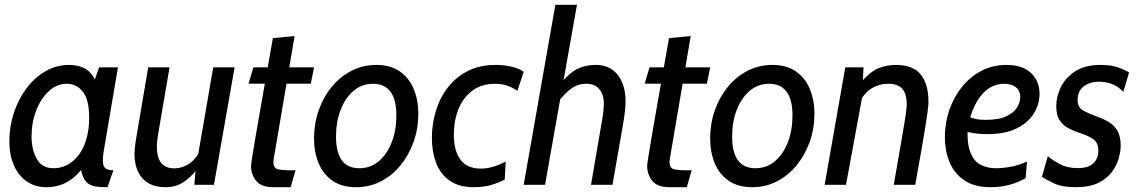

<svg xmlns="http://www.w3.org/2000/svg" viewBox="-20 -770 4744 800"><path d="M173 10Q126 10 91.5 -14Q57 -38 38 -81Q19 -124 19 -182Q19 -242.5 37.5 -299Q56 -355.5 89.5 -400.8Q123 -446 168.8 -472.8Q214.5 -499.5 268 -499.5Q293 -499.5 317 -492Q341 -484.5 360 -462.8Q379 -441 388.5 -399L360.5 -397.5L393 -489.5H471.5L412.5 -142Q408.5 -118.5 408.5 -102Q408.5 -78.5 418.5 -69.5Q428.5 -60.5 452.5 -60.5L428 10Q402 10 381.5 7.5Q361 5 346.2 -6Q331.5 -17 323 -41.5Q314.5 -66 312.5 -110.5L336 -87.5Q316 -56 291.5 -34.2Q267 -12.5 237.5 -1.2Q208 10 173 10ZM203.5 -69Q233.5 -69 260 -82.8Q286.5 -96.5 307.2 -123.5Q328 -150.5 339.8 -190Q351.5 -229.5 351.5 -280.5Q351.5 -354.5 325.2 -387.8Q299 -421 258 -421Q217 -421 183.8 -390.5Q150.5 -360 131 -310Q111.5 -260 111.5 -201.5Q111.5 -146.5 133.2 -107.8Q155 -69 203.5 -69Z M670 10Q607.5 10 574 -26.5Q540.5 -63 540.5 -129.5Q540.5 -141 542.5 -159.2Q544.5 -177.5 548.5 -200.5L597.5 -489.5H686.5L639.5 -215Q637 -199.5 635.2 -184.8Q633.5 -170 633.5 -159Q633.5 -68.5 706 -68.5Q735.5 -68.5 762.5 -84.2Q789.5 -100 809.5 -133.5L798 -61Q773.5 -30 742.5 -10Q711.5 10 670 10ZM790 0 795 -64.5 868.5 -489.5H957.5L871.5 0Z M1119 10Q1068 10 1047 -16.8Q1026 -43.5 1026 -79Q1026 -82 1027 -90.2Q1028 -98.5 1032.2 -124.8Q1036.5 -151 1046 -207Q1055.5 -263 1072.8 -360.8Q1090 -458.5 1117 -611L1207.5 -620L1119 -99.5Q1118.5 -71.5 1134.2 -66Q1150 -60.5 1187.5 -60.5H1211.5L1191 10ZM1015.5 -421.5 1036 -489.5H1288.5L1275 -421.5Z M1463.5 10Q1404.5 10 1365.8 -16.8Q1327 -43.5 1307.8 -89.5Q1288.5 -135.5 1288.5 -193Q1288.5 -254.5 1307.8 -309.8Q1327 -365 1362 -407.8Q1397 -450.5 1444.5 -475Q1492 -499.5 1548 -499.5Q1607 -499.5 1645.8 -472.5Q1684.5 -445.5 1703.8 -399.2Q1723 -353 1723 -295.5Q1723 -234.5 1703.5 -179.5Q1684 -124.5 1649.2 -81.8Q1614.5 -39 1567 -14.5Q1519.5 10 1463.5 10ZM1477 -69Q1523.5 -69 1558.2 -98.2Q1593 -127.5 1612.2 -177.5Q1631.5 -227.5 1631.5 -289Q1631.5 -355.5 1606.8 -388.2Q1582 -421 1534.5 -421Q1488 -421 1453.2 -391.5Q1418.5 -362 1399.2 -312.2Q1380 -262.5 1380 -201Q1380 -135.5 1404.2 -102.2Q1428.5 -69 1477 -69Z M1955 10Q1892 10 1853.2 -17.5Q1814.5 -45 1797 -91.5Q1779.5 -138 1779.5 -195Q1779.5 -254.5 1796.5 -309.2Q1813.5 -364 1847.2 -407Q1881 -450 1930.5 -474.8Q1980 -499.5 2044.5 -499.5Q2081 -499.5 2112 -492Q2143 -484.5 2162 -471L2136 -391.5Q2115 -406 2091.8 -413.5Q2068.5 -421 2043.5 -421Q1987 -421 1948.5 -392.5Q1910 -364 1890.5 -315.8Q1871 -267.5 1871 -208.5Q1871 -142 1898.5 -104.8Q1926 -67.5 1984 -67.5Q2032 -67.5 2087 -97L2083 -22Q2061 -10 2029 0Q1997 10 1955 10Z M2162 0 2294 -750H2384L2251 0ZM2442.5 0 2484.5 -245Q2490 -275 2493 -297.5Q2496 -320 2496 -338Q2496 -376.5 2477 -398.8Q2458 -421 2423.5 -421Q2388 -421 2360.5 -401Q2333 -381 2308.5 -349L2322.5 -429Q2354 -467.5 2387 -483.5Q2420 -499.5 2461 -499.5Q2504 -499.5 2531.8 -479.2Q2559.5 -459 2573 -425Q2586.5 -391 2586.5 -350Q2586.5 -332 2583.8 -305.8Q2581 -279.5 2575 -246L2532 0Z M2769.5 10Q2718.5 10 2697.5 -16.8Q2676.5 -43.5 2676.5 -79Q2676.5 -82 2677.5 -90.2Q2678.5 -98.5 2682.8 -124.8Q2687 -151 2696.5 -207Q2706 -263 2723.2 -360.8Q2740.5 -458.5 2767.5 -611L2858 -620L2769.5 -99.5Q2769 -71.5 2784.8 -66Q2800.5 -60.5 2838 -60.5H2862L2841.5 10ZM2666 -421.5 2686.5 -489.5H2939L2925.5 -421.5Z M3114 10Q3055 10 3016.2 -16.8Q2977.5 -43.5 2958.2 -89.5Q2939 -135.5 2939 -193Q2939 -254.5 2958.2 -309.8Q2977.5 -365 3012.5 -407.8Q3047.5 -450.5 3095 -475Q3142.5 -499.5 3198.5 -499.5Q3257.5 -499.5 3296.2 -472.5Q3335 -445.5 3354.2 -399.2Q3373.5 -353 3373.5 -295.5Q3373.5 -234.5 3354 -179.5Q3334.5 -124.5 3299.8 -81.8Q3265 -39 3217.5 -14.5Q3170 10 3114 10ZM3127.5 -69Q3174 -69 3208.8 -98.2Q3243.5 -127.5 3262.8 -177.5Q3282 -227.5 3282 -289Q3282 -355.5 3257.2 -388.2Q3232.5 -421 3185 -421Q3138.5 -421 3103.8 -391.5Q3069 -362 3049.8 -312.2Q3030.5 -262.5 3030.5 -201Q3030.5 -135.5 3054.8 -102.2Q3079 -69 3127.5 -69Z M3416 0 3502 -489.5H3578L3571.5 -361L3505 0ZM3704 0Q3719.5 -88.5 3729.5 -146.5Q3739.5 -204.5 3745.5 -239.5Q3751.5 -274.5 3754 -293Q3756.5 -311.5 3757.2 -320Q3758 -328.5 3758 -334Q3758 -379 3739.5 -400Q3721 -421 3681 -421Q3646 -421 3615.2 -403.8Q3584.5 -386.5 3563.5 -348L3568.5 -428.5Q3606.5 -472 3640.8 -485.8Q3675 -499.5 3712 -499.5Q3784.5 -499.5 3816.5 -459.5Q3848.5 -419.5 3848.5 -347Q3848.5 -339.5 3847.8 -329.2Q3847 -319 3844.2 -299Q3841.5 -279 3835.8 -242.8Q3830 -206.5 3819.8 -147.8Q3809.5 -89 3793.5 0Z M4005 -287.5Q4024.5 -279.5 4042.8 -275Q4061 -270.5 4085.5 -270.5Q4142 -270.5 4173.8 -285.8Q4205.5 -301 4218.2 -323Q4231 -345 4231 -365Q4231 -385 4221.8 -397.2Q4212.5 -409.5 4197 -415.2Q4181.5 -421 4164.5 -421Q4132 -421 4103.5 -404Q4075 -387 4052.2 -350Q4029.5 -313 4014.5 -253L4013 -251.5Q4007.5 -179 4021.8 -139.2Q4036 -99.5 4064.5 -84.2Q4093 -69 4129 -69Q4158 -69 4193 -75.5Q4228 -82 4259 -97L4253.5 -28Q4226.5 -11.5 4189 -0.8Q4151.5 10 4106 10Q4041.5 10 3999.5 -17.8Q3957.5 -45.5 3937.2 -92.8Q3917 -140 3917 -198.5Q3917 -257.5 3935.5 -311.5Q3954 -365.5 3988.2 -408Q4022.5 -450.5 4069.5 -475Q4116.5 -499.5 4173.5 -499.5Q4241 -499.5 4276.2 -465.5Q4311.5 -431.5 4311.5 -377.5Q4311.5 -350.5 4300 -321.2Q4288.5 -292 4263 -267Q4237.5 -242 4195.8 -226.5Q4154 -211 4093.5 -211Q4066 -211 4039.5 -214.8Q4013 -218.5 3997 -225Z M4462.5 10Q4406 10 4371.8 -6Q4337.5 -22 4321.5 -33.5L4346 -119.5Q4361 -105.5 4393.5 -87.5Q4426 -69.5 4471 -69.5Q4514.5 -69.5 4535.5 -89.5Q4556.5 -109.5 4556.5 -141Q4556.5 -176 4535 -190.2Q4513.5 -204.5 4488.5 -212.5Q4462 -221 4437.2 -232.8Q4412.5 -244.5 4396.8 -266.5Q4381 -288.5 4381 -328.5Q4381 -366.5 4399.8 -406Q4418.5 -445.5 4459.2 -472.5Q4500 -499.5 4566.5 -499.5Q4609.5 -499.5 4638.5 -489.2Q4667.5 -479 4684.5 -468L4660.5 -387Q4644.5 -405.5 4618.8 -417.5Q4593 -429.5 4559.5 -429.5Q4520.5 -429.5 4495.2 -409.8Q4470 -390 4470 -353.5Q4470 -323 4492.5 -310Q4515 -297 4554.5 -283Q4576 -275.5 4598 -263Q4620 -250.5 4634.8 -227Q4649.5 -203.5 4649.5 -162.5Q4649.5 -141 4641.8 -111.8Q4634 -82.5 4614 -54.8Q4594 -27 4557.2 -8.5Q4520.5 10 4462.5 10Z"/></svg>

Font: Cabin
Style: Italic
Weight: 400
Width: 4
Italic angle: -10°
Designer: Pablo Impallari
Foundry: Pablo Impallari. http://www.impallari.com Igino Marini. http://www.ikern.com
Version: Version 3.001